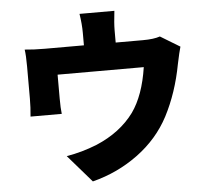

<svg xmlns="http://www.w3.org/2000/svg" viewBox="-59 -890 1118 1023"><g transform="rotate(-5 500.0 -378.0)"><path d="M819.3 -668.9 923.8 -605.5Q916 -580.1 902.3 -514.6Q874 -363.3 810.5 -241.2Q750 -126 640.6 -45.4Q531.2 35.2 396.5 69.3L269.5 -77.1Q352.5 -90.8 432.6 -123Q562.5 -177.7 634.8 -276.4Q697.3 -364.3 719.7 -513.7H258.8V-385.7Q258.8 -334 262.7 -303.7H95.7Q100.6 -352.5 100.6 -399.4V-571.3Q100.6 -630.9 95.7 -662.1Q142.6 -657.2 203.1 -657.2H412.1V-723.6Q412.1 -770.5 403.3 -826.2H589.8Q582 -759.8 582 -723.6V-657.2H727.5Q786.1 -657.2 819.3 -668.9Z"/></g></svg>

Font: Gen Shin Gothic Heavy
Style: Bold
Weight: 900
Designer: [Source Han Sans]
Ryoko NISHIZUKA  (kana & ideographs); Paul D. Hunt (Latin, Greek & Cyrillic); Wenlong ZHANG  (bopomofo
Version: Version 1.002.20150607